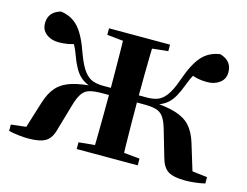

<svg xmlns="http://www.w3.org/2000/svg" viewBox="-82 -683 1059 823"><g transform="rotate(15 447.5 -271.0)"><path d="M12.4 0V-28.2L164 -46L71.5 -11.8L115.6 -153.9Q129.7 -198.8 153.3 -224.7Q176.9 -250.5 217.1 -263.1Q257.4 -275.7 321.9 -279.4L319.4 -269.4Q279.2 -276.7 252.8 -300.9Q226.4 -325.1 204.1 -386.8Q192.7 -418.5 180.6 -437.1Q168.5 -455.6 147.3 -479.7L200.6 -436.9Q180.9 -429.3 161 -425.6Q141.2 -421.8 118.4 -421.8Q85.9 -421.8 63.6 -438.9Q41.4 -456 41.4 -485.9Q41.4 -536.4 94.7 -551.9Q143.2 -545.7 174.2 -511.4Q205.1 -477.1 231.5 -399.3Q249.1 -352 266.9 -328.7Q284.7 -305.4 305.3 -298.2Q325.9 -291.1 350 -291.1H448V-259.4H356.1Q322.7 -259.4 301.9 -253.9Q281.2 -248.4 268.8 -231.5Q256.4 -214.7 246.3 -181.4L212.2 -64.1Q202.4 -22.2 178.1 -6Q153.8 10.2 99.7 10.2Q77.7 10.2 54.5 7.3Q31.4 4.5 12.4 0ZM883.1 0Q864.2 4.5 841 7.3Q817.8 10.2 797.3 10.2Q742.1 10.2 718.3 -6Q694.5 -22.2 683.8 -64.1L649.7 -181.4Q639.9 -214.7 627.3 -231.5Q614.8 -248.4 594.5 -253.9Q574.3 -259.4 540.1 -259.4H448V-291.1H546.2Q572 -291.1 592.1 -298.2Q612.2 -305.4 630.1 -328.7Q647.9 -352 664.4 -399.3Q691.2 -477.1 722.3 -511.4Q753.5 -545.7 802 -551.9Q855.4 -536.4 855.4 -485.6Q855.4 -455.7 832.7 -438.8Q810.1 -421.8 777.5 -421.8Q754.1 -421.8 736.2 -425.6Q718.2 -429.3 698.9 -436.9L748.7 -479.7Q727.5 -455.6 715.7 -437.1Q704 -418.5 692.2 -386.8Q669.9 -325.1 643.6 -300.9Q617.3 -276.7 576.6 -269.4L573.3 -279.4Q637.9 -275.7 678.5 -263.1Q719.1 -250.5 742.8 -224.7Q766.6 -198.8 780.4 -153.9L823.8 -11.8L731.5 -46L883.1 -28.2ZM382.2 0Q383.9 -25.5 384.4 -68.8Q384.9 -112.1 385.4 -163.8Q385.9 -215.5 385.9 -265.4V-283.9Q385.9 -327.5 385.4 -376.1Q384.9 -424.6 384.4 -467.8Q383.9 -511 382.2 -535.7H513.8Q512.8 -511 511.9 -467.8Q511 -424.6 510.5 -376.1Q510 -327.5 510 -283.9V-265.4Q510 -215.5 510.5 -163.8Q511 -112.1 511.9 -68.8Q512.8 -25.5 513.8 0ZM312.3 0V-29.9L421.5 -40.2H476.5L583 -29.9V0ZM312.3 -506.8V-535.7H583V-506.8L476.5 -495.5H421.5Z"/></g></svg>

Font: Noto Serif HK
Style: Regular
Weight: 200
Designer: Ryoko NISHIZUKA 西塚涼子 (kana & ideographs); Frank Grießhammer (Latin, Greek & Cyrillic); Wenlong ZHANG 张文龙 (bopomofo); San
Foundry: Adobe
Version: Version 2.001;hotconv 1.1.0;makeotfexe 2.6.0